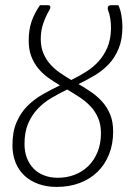

<svg xmlns="http://www.w3.org/2000/svg" viewBox="-20 -728 523 756"><path d="M462 -622.5Q462 -573 447.5 -537.5Q433 -502 409 -476.2Q385 -450.5 353.8 -431.8Q322.5 -413 289 -397Q315 -382 339.5 -365.2Q364 -348.5 383.2 -326.8Q402.5 -305 414 -276.8Q425.5 -248.5 425.5 -210Q425.5 -160 409.2 -119.8Q393 -79.5 363.5 -51Q334 -22.5 293.2 -7.2Q252.5 8 203.5 8Q163 8 130.8 -3.8Q98.5 -15.5 75.8 -37Q53 -58.5 41 -88.8Q29 -119 29 -156Q29 -209 45 -246.2Q61 -283.5 87.2 -310Q113.5 -336.5 147 -355.8Q180.5 -375 216 -392Q192 -406 169.8 -422Q147.5 -438 130.5 -458.8Q113.5 -479.5 103.2 -506.2Q93 -533 93 -568.5Q93 -610 104.2 -643.2Q115.5 -676.5 137.5 -707.5H170Q176 -707.5 177.8 -702.8Q179.5 -698 175.5 -690Q161 -666 150.8 -637.2Q140.5 -608.5 140.5 -574.5Q140.5 -543 150.5 -519Q160.5 -495 177 -476Q193.5 -457 215.2 -442Q237 -427 260.5 -413Q291 -428 319 -445.5Q347 -463 368.2 -486.5Q389.5 -510 402.8 -541Q416 -572 417 -615Q417.5 -635 414.2 -655Q411 -675 405 -689.5Q403 -697.5 406 -702.5Q409 -707.5 417.5 -707.5H446Q454.5 -690 458.2 -666.8Q462 -643.5 462 -622.5ZM377.5 -203.5Q377.5 -238 366.2 -263.8Q355 -289.5 336.5 -309.2Q318 -329 294 -344.8Q270 -360.5 244.5 -375.5Q211.5 -359.5 181.2 -341.5Q151 -323.5 127.8 -298.8Q104.5 -274 90.5 -240.8Q76.5 -207.5 76.5 -161Q76.5 -130 86.2 -105.2Q96 -80.5 113.2 -63.2Q130.5 -46 154.8 -37Q179 -28 208 -28Q243 -28 273.8 -39.8Q304.5 -51.5 327.5 -74Q350.5 -96.5 364 -129.2Q377.5 -162 377.5 -203.5Z"/></svg>

Font: Lato Light
Style: Italic
Weight: 300
Italic angle: -7°
Designer: Lukasz Dziedzic
Foundry: tyPoland Lukasz Dziedzic
Version: Version 2.007; 2014-02-27